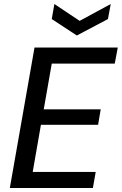

<svg xmlns="http://www.w3.org/2000/svg" viewBox="-20 -937 607 957"><path d="M29 0 152 -700H567L552 -620H238L198 -392H482L469 -315H184L143 -80H457L443 0ZM532 -917 518 -842 363 -760 238 -842 251 -917 377 -833Z"/></svg>

Font: DM Sans 24pt Medium
Style: Italic
Weight: 500
Italic angle: -10°
Designer: Colophon Foundry, Jonny Pinhorn
Foundry: Colophon Foundry
Version: Version 4.004;gftools[0.9.30]